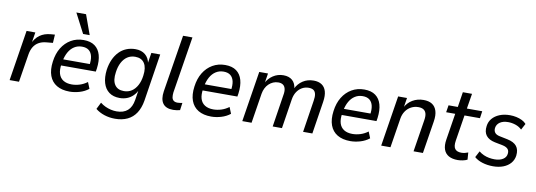

<svg xmlns="http://www.w3.org/2000/svg" viewBox="-67 -1197 5127 1835"><g transform="rotate(10 2497.0 -279.0)"><path d="M36 0 114 -491H199L181 -379H176Q199 -433 242 -464Q285 -495 348 -500L387 -503L382 -422L317 -416Q276 -412 245.5 -394.5Q215 -377 196.5 -346.5Q178 -316 171 -274L127 0Z M619 9Q543 9 493 -21Q443 -51 422 -108Q401 -165 412 -246Q422 -324 456.5 -380.5Q491 -437 545 -468.5Q599 -500 667 -500Q735 -500 776 -470Q817 -440 832.5 -385Q848 -330 838 -254L833 -223H480L489 -284H780L762 -267Q771 -323 762.5 -359.5Q754 -396 729.5 -415.5Q705 -435 663 -435Q621 -435 588 -414Q555 -393 533.5 -355Q512 -317 502 -265L498 -241Q488 -182 500 -142.5Q512 -103 544.5 -82.5Q577 -62 627 -62Q665 -62 703.5 -74Q742 -86 777 -112L802 -50Q764 -20 715 -5.5Q666 9 619 9ZM651 -556 552 -747H646L715 -556Z M1091 189Q1036 189 987 173Q938 157 901 127L934 61Q958 80 984 92Q1010 104 1038 110.5Q1066 117 1094 117Q1161 117 1200.5 82.5Q1240 48 1251 -23L1267 -127H1272Q1256 -90 1230 -64.5Q1204 -39 1171 -26.5Q1138 -14 1101 -14Q1038 -14 997.5 -44Q957 -74 940.5 -129Q924 -184 933 -258Q941 -314 961 -358.5Q981 -403 1011.5 -435Q1042 -467 1082.5 -483.5Q1123 -500 1171 -500Q1228 -500 1265 -470Q1302 -440 1312 -384H1308L1325 -491H1411L1339 -30Q1327 42 1295 91Q1263 140 1211.5 164.5Q1160 189 1091 189ZM1128 -86Q1172 -86 1204.5 -107.5Q1237 -129 1258.5 -169Q1280 -209 1287 -264Q1298 -342 1270 -385Q1242 -428 1180 -428Q1137 -428 1104.5 -406.5Q1072 -385 1051 -345Q1030 -305 1023 -251Q1011 -172 1039 -129Q1067 -86 1128 -86Z M1624 9Q1553 9 1523.5 -32Q1494 -73 1506 -151L1595 -705H1686L1598 -156Q1595 -129 1598 -109Q1601 -89 1614.5 -77.5Q1628 -66 1654 -66Q1666 -66 1678.5 -68Q1691 -70 1700 -72L1690 0Q1673 4 1657 6.5Q1641 9 1624 9Z M1993 9Q1917 9 1867 -21Q1817 -51 1796 -108Q1775 -165 1786 -246Q1796 -324 1830.5 -380.5Q1865 -437 1919 -468.5Q1973 -500 2041 -500Q2109 -500 2150 -470Q2191 -440 2206.5 -385Q2222 -330 2212 -254L2207 -223H1854L1863 -284H2154L2136 -267Q2145 -323 2136.5 -359.5Q2128 -396 2103.5 -415.5Q2079 -435 2037 -435Q1995 -435 1962 -414Q1929 -393 1907.5 -355Q1886 -317 1876 -265L1872 -241Q1862 -182 1874 -142.5Q1886 -103 1918.5 -82.5Q1951 -62 2001 -62Q2039 -62 2077.5 -74Q2116 -86 2151 -112L2176 -50Q2138 -20 2089 -5.5Q2040 9 1993 9Z M2294 0 2372 -491H2457L2441 -390H2436Q2461 -441 2506 -470.5Q2551 -500 2606 -500Q2661 -500 2693 -471.5Q2725 -443 2730 -391H2726Q2750 -441 2795 -470.5Q2840 -500 2900 -500Q2947 -500 2978 -479.5Q3009 -459 3021 -418Q3033 -377 3023 -314L2974 0H2884L2932 -309Q2939 -350 2933.5 -375.5Q2928 -401 2911 -412.5Q2894 -424 2864 -424Q2829 -424 2799.5 -407Q2770 -390 2750.5 -360Q2731 -330 2724 -288L2679 0H2589L2637 -309Q2645 -350 2638.5 -375.5Q2632 -401 2614.5 -412.5Q2597 -424 2570 -424Q2543 -424 2520 -414Q2497 -404 2478 -386Q2459 -368 2447 -343.5Q2435 -319 2430 -290L2384 0Z M3343 9Q3267 9 3217 -21Q3167 -51 3146 -108Q3125 -165 3136 -246Q3146 -324 3180.5 -380.5Q3215 -437 3269 -468.5Q3323 -500 3391 -500Q3459 -500 3500 -470Q3541 -440 3556.5 -385Q3572 -330 3562 -254L3557 -223H3204L3213 -284H3504L3486 -267Q3495 -323 3486.5 -359.5Q3478 -396 3453.5 -415.5Q3429 -435 3387 -435Q3345 -435 3312 -414Q3279 -393 3257.5 -355Q3236 -317 3226 -265L3222 -241Q3212 -182 3224 -142.5Q3236 -103 3268.5 -82.5Q3301 -62 3351 -62Q3389 -62 3427.5 -74Q3466 -86 3501 -112L3526 -50Q3488 -20 3439 -5.5Q3390 9 3343 9Z M3642 0 3720 -491H3806L3790 -391H3785Q3812 -444 3859.5 -472Q3907 -500 3966 -500Q4017 -500 4049 -479.5Q4081 -459 4094 -417.5Q4107 -376 4097 -314L4047 0H3956L4005 -308Q4012 -349 4005.5 -374Q3999 -399 3980 -411.5Q3961 -424 3929 -424Q3891 -424 3859 -407Q3827 -390 3806 -359.5Q3785 -329 3778 -289L3732 0Z M4385 9Q4332 9 4297.5 -10.5Q4263 -30 4249.5 -68.5Q4236 -107 4245 -164L4286 -422H4198L4209 -491H4299L4322 -638H4411L4387 -491H4536L4526 -422H4376L4336 -171Q4327 -115 4345.5 -90.5Q4364 -66 4408 -66Q4425 -66 4442 -70Q4459 -74 4473 -80L4478 -11Q4461 -2 4435 3.5Q4409 9 4385 9Z M4728 9Q4672 9 4624 -6Q4576 -21 4546 -48L4578 -109Q4600 -91 4625 -80Q4650 -69 4677 -64Q4704 -59 4731 -59Q4780 -59 4811.5 -78.5Q4843 -98 4847 -132Q4851 -162 4836 -179Q4821 -196 4787 -204L4706 -220Q4648 -232 4621 -266.5Q4594 -301 4602 -359Q4607 -401 4633.5 -432.5Q4660 -464 4704 -482Q4748 -500 4805 -500Q4836 -500 4866.5 -493.5Q4897 -487 4922.5 -474.5Q4948 -462 4964 -443L4932 -383Q4907 -408 4871 -420Q4835 -432 4799 -432Q4750 -432 4719.5 -411.5Q4689 -391 4684 -355Q4681 -328 4694.5 -310Q4708 -292 4741 -285L4819 -269Q4882 -256 4909.5 -222Q4937 -188 4930 -129Q4924 -87 4897.5 -56Q4871 -25 4827.5 -8Q4784 9 4728 9Z"/></g></svg>

Font: Nunito Sans 10pt SemiCondensed Medium
Style: Italic
Weight: 500
Width: 4
Italic angle: -9°
Designer: Vernon Adams
Foundry: Vernon Adams
Version: Version 3.101;gftools[0.9.27]